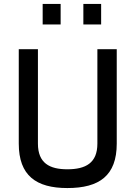

<svg xmlns="http://www.w3.org/2000/svg" viewBox="-20 -943 682 972"><path d="M172 -216V-694H75V-216C75 -54 163 9 321 9C483 9 571 -54 571 -216V-694H473V-216C473 -118 414 -86 321 -86C231 -86 172 -117 172 -216ZM196 -819H287V-923H196ZM402 -819H492V-923H402Z"/></svg>

Font: TitilliumText22L
Style: 600 wt
Weight: 600
Designer: Campivisivi
Foundry: Campivisivi
Version: 1.000